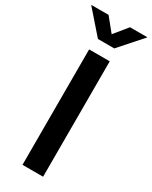

<svg xmlns="http://www.w3.org/2000/svg" viewBox="-284 -996 831 1048"><g transform="rotate(30 132.0 -472.0)"><path d="M195.8 -727.5V0H65.9V-727.5ZM63.5 -943.8 130.9 -860.8 198.7 -943.8H307.1V-941.9L182.1 -800.8H79.1L-44.4 -941.9V-943.8Z"/></g></svg>

Font: Inter 24pt SemiBold
Style: Regular
Weight: 600
Designer: Rasmus Andersson
Foundry: rsms
Version: Version 4.001;git-66647c0bb